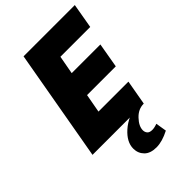

<svg xmlns="http://www.w3.org/2000/svg" viewBox="-260 -753 1070 1070"><g transform="rotate(-45 275.0 -218.5)"><path d="M433 0H29L145.5 -660H549.5L524 -513H289L269 -404H495L469.5 -257H243L223 -147H459ZM311 223Q263 223 238.5 198Q214 173 214 136Q214 84 267 36.8Q320 -10.5 413.5 -29.5L432.5 0Q389.5 0 356.8 34.8Q324 69.5 324 101.5Q324 116.5 333 127Q342 137.5 363 137.5Q380.5 137.5 403 129L413.5 193.5Q356.5 223 311 223Z"/></g></svg>

Font: Lucymar Sans ExtraBold
Style: Italic
Weight: 800
Italic angle: -10°
Foundry: The League of Moveable Type (original font) / Main changes by Cristiano Sobral with portions from Mirco Monsees
Version: Version 2.00;August 30, 2020;FontCreator 13.0.0.2681 64-bit